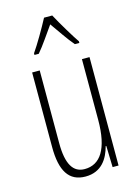

<svg xmlns="http://www.w3.org/2000/svg" viewBox="-118 -829 653 905"><g transform="rotate(-15 209.0 -377.0)"><path d="M229 -764H189C166 -720 124 -648 100 -614V-606H121C148 -637 183 -690 209 -726C237 -687 269 -638 297 -606H319V-614C302 -638 254 -717 229 -764ZM348 -529H311V-233C311 -90 266 -25 190 -25C135 -25 105 -70 105 -174V-529H68V-165C68 -49 104 10 185 10C264 10 298 -47 313 -104H316L319 0H348Z"/></g></svg>

Font: Noto Sans Armenian ExtraCondensed ExtraLight
Style: Regular
Weight: 200
Width: 2
Designer: Monotype Design Team
Foundry: Monotype Imaging Inc.
Version: Version 2.008